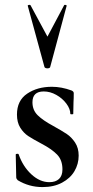

<svg xmlns="http://www.w3.org/2000/svg" viewBox="-20 -750 377 781"><path d="M196 -238Q232 -218 251.5 -205Q271 -192 285.5 -170Q300 -148 300 -117Q300 -83 283 -54Q266 -25 232.5 -7Q199 11 153 11Q98 11 52 -17Q46 -23 46 -29L44 -121Q44 -124 49.5 -124.5Q55 -125 56 -122Q73 -73 107.5 -41Q142 -9 181 -9Q206 -9 220 -22Q234 -35 234 -61Q234 -99 212 -121.5Q190 -144 148 -166Q114 -184 95 -196.5Q76 -209 62.5 -230.5Q49 -252 49 -284Q49 -341 90.5 -369Q132 -397 191 -397Q230 -397 271 -382Q280 -378 280 -371Q280 -348 279 -335L278 -287Q278 -285 272 -285Q266 -285 266 -287Q266 -307 250 -328.5Q234 -350 209 -364Q184 -378 158 -378Q112 -378 112 -334Q112 -302 133.5 -281Q155 -260 196 -238ZM104 -729 173 -601 241 -729Q242 -731 247 -730Q252 -729 251 -726L184 -477Q182 -472 173 -472Q164 -472 161 -477L93 -726Q92 -729 97 -730Q102 -731 104 -729Z"/></svg>

Font: Cormorant Infant SemiBold
Style: Regular
Weight: 600
Designer: Christian Thalmann (Catharsis Fonts)
Foundry: Catharsis Fonts
Version: Version 4.000